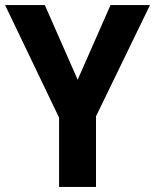

<svg xmlns="http://www.w3.org/2000/svg" viewBox="-20 -734 609 754"><path d="M285 -421 414 -714H569L357 -277V0H212V-272L0 -714H156Z"/></svg>

Font: Noto Sans Arabic SemCond
Style: Bold
Weight: 700
Width: 4
Designer: Monotype Design Team, Nadine Chahine, Nizar Qandah and Khaled Hosny
Foundry: Monotype Imaging Inc.
Version: Version 2.012; ttfautohint (v1.8.4.7-5d5b)